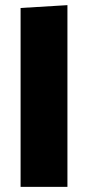

<svg xmlns="http://www.w3.org/2000/svg" viewBox="-20 -726 342 746"><path d="M60 0V-695L242 -706V0Z"/></svg>

Font: Palanquin Dark
Style: Bold
Weight: 700
Designer: Pria Ravichandran
Version: Version 1.000